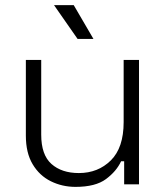

<svg xmlns="http://www.w3.org/2000/svg" viewBox="-20 -720 651 750"><path d="M275 10Q223 10 178.5 -12Q134 -34 107.5 -78.5Q81 -123 81 -190V-486H141V-194Q141 -115 181 -79.5Q221 -44 288 -44Q363 -44 413 -93.5Q463 -143 463 -243V-486H523V0H465V-90H453Q435 -51 394 -20.5Q353 10 275 10ZM283 -568 191 -700H268L345 -568Z"/></svg>

Font: Space Grotesk Light Light
Style: Regular
Weight: 300
Version: Version 2.000